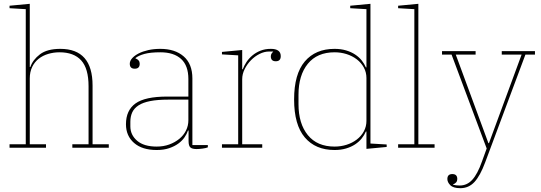

<svg xmlns="http://www.w3.org/2000/svg" viewBox="-20 -774 2833 1006"><path d="M30 -18H115V-726L30 -731V-744L136 -754V-423H139Q152 -461 189.5 -489.5Q227 -518 296 -518Q465 -518 465 -326V-18H550V0H359V-18H444V-322Q444 -415 405.5 -457.5Q367 -500 292 -500Q261 -500 232.5 -491.5Q204 -483 182.5 -466Q161 -449 148.5 -423Q136 -397 136 -363V-18H221V0H30Z M801 12Q725 12 682.5 -25Q640 -62 640 -123Q640 -196 690 -232Q740 -268 856 -268H967V-360Q967 -430 929 -465Q891 -500 820 -500Q768 -500 737 -491.5Q706 -483 690 -470V-468Q712 -460 712 -440Q712 -414 686 -414Q660 -414 660 -440Q660 -455 672.5 -469Q685 -483 706.5 -494Q728 -505 757 -511.5Q786 -518 820 -518Q897 -518 942.5 -478.5Q988 -439 988 -363V-14H1069V-2Q1060 2 1041.5 4.5Q1023 7 1010 7Q987 7 977.5 -1.5Q968 -10 968 -35V-90H965Q959 -72 946.5 -54Q934 -36 914 -21.5Q894 -7 866 2.5Q838 12 801 12ZM801 -6Q837 -6 867 -17Q897 -28 919.5 -46.5Q942 -65 954.5 -90Q967 -115 967 -144V-252H862Q806 -252 767.5 -244.5Q729 -237 706 -222Q683 -207 673 -185.5Q663 -164 663 -136V-112Q663 -67 698.5 -36.5Q734 -6 801 -6Z M1143 -18H1228V-484L1143 -489V-502L1249 -512V-411H1252Q1259 -430 1271.5 -449Q1284 -468 1302.5 -483.5Q1321 -499 1345 -508.5Q1369 -518 1399 -518Q1451 -518 1451 -480Q1451 -453 1425 -453Q1399 -453 1399 -479Q1399 -487 1403 -493.5Q1407 -500 1411 -502V-504H1389Q1365 -504 1340 -491.5Q1315 -479 1295 -458.5Q1275 -438 1262 -412Q1249 -386 1249 -359V-18H1354V0H1143Z M1733 12Q1633 12 1577 -54Q1521 -120 1521 -253Q1521 -386 1577 -452Q1633 -518 1733 -518Q1766 -518 1793 -510Q1820 -502 1840.5 -488.5Q1861 -475 1875 -457.5Q1889 -440 1897 -421H1900V-726L1815 -731V-744L1921 -754V-22L2006 -17V-4L1900 6V-85H1897Q1889 -66 1875 -48.5Q1861 -31 1840.5 -17.5Q1820 -4 1793 4Q1766 12 1733 12ZM1733 -6Q1766 -6 1796 -15.5Q1826 -25 1849.5 -43Q1873 -61 1886.5 -86Q1900 -111 1900 -141V-365Q1900 -395 1886.5 -420Q1873 -445 1849.5 -463Q1826 -481 1796 -490.5Q1766 -500 1733 -500Q1642 -500 1593 -440Q1544 -380 1544 -277V-229Q1544 -126 1593 -66Q1642 -6 1733 -6Z M2066 -18H2151V-726L2066 -731V-744L2172 -754V-18H2257V0H2066Z M2392 212Q2355 212 2339.5 196.5Q2324 181 2324 164Q2324 138 2350 138Q2376 138 2376 164Q2376 184 2354 192V194Q2361 196 2370.5 197Q2380 198 2389 198Q2427 198 2454.5 168Q2482 138 2505 73L2530 4L2346 -488H2296V-506H2472V-488H2368L2539 -24H2542L2713 -488H2609V-506H2783V-488H2733L2522 77Q2496 147 2466 179.5Q2436 212 2392 212Z"/></svg>

Font: IBM Plex Serif Thin
Style: Regular
Weight: 100
Designer: Mike Abbink, Paul van der Laan, Pieter van Rosmalen
Foundry: Bold Monday
Version: Version 3.001